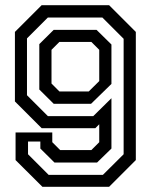

<svg xmlns="http://www.w3.org/2000/svg" viewBox="-20 -720 581 740"><path d="M400.5 -700 503.5 -597V-103L400.5 0H143.5L40 -103V-209.5H181.5V-172L212 -141.5H332L362.5 -172V-241L347.5 -226H140.5L37.5 -329V-597L140.5 -700ZM352 -605 409.5 -548.5V-396.5L331 -320H187L131.5 -375V-550L187 -605ZM332 -558.5H209L178.5 -528V-398L209 -367.5H322L362.5 -407.5V-528ZM374.5 -652.5H164.5L84 -572V-353L164.5 -272.5H339.5L409.5 -341.5V-147.5L354 -93.5H190L135.5 -147.5V-174.5H88V-125.5L167.5 -46H376.5L456.5 -125.5V-570.5Z"/></svg>

Font: Tourney Medium
Style: Regular
Weight: 500
Designer: Tyler Finck
Foundry: Etcetera Type Co
Version: Version 1.015